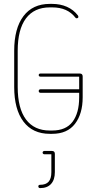

<svg xmlns="http://www.w3.org/2000/svg" viewBox="-20 -684 494 987"><path d="M188 -290Q184 -290 181.5 -292Q179 -294 179 -298Q179 -302 181.5 -304Q184 -306 188 -306H390Q405 -306 405 -291V-184Q405 -99 365.5 -47.5Q326 4 248 4H236Q148 4 100.5 -59Q53 -122 53 -237V-423Q53 -538 100.5 -601Q148 -664 236 -664H248Q290 -664 324 -649Q358 -634 381 -604Q383 -600 383 -598Q383 -594 380.5 -592Q378 -590 374 -590Q370 -590 368 -593Q347 -620 317.5 -633Q288 -646 248 -646H236Q156 -646 113.5 -589.5Q71 -533 71 -423V-237Q71 -127 113.5 -70Q156 -13 236 -13H248Q319 -13 353 -58Q387 -103 387 -184V-290ZM188 -207Q184 -207 181.5 -209.5Q179 -212 179 -216Q179 -220 181.5 -222.5Q184 -225 188 -225H396Q400 -225 402.5 -222.5Q405 -220 405 -216Q405 -212 402.5 -209.5Q400 -207 396 -207ZM186 283Q182 283 179.5 280.5Q177 278 177 274Q177 270 179.5 268Q182 266 186 266Q216 266 230 250Q244 234 244 201V109H208Q204 109 201.5 106.5Q199 104 199 100Q199 97 201.5 94.5Q204 92 208 92H247Q262 92 262 107V201Q262 240 242.5 261.5Q223 283 186 283Z"/></svg>

Font: Libertine-Super Thin
Style: Regular
Weight: 100
Designer: Bastien Sozeau
Foundry: NBR — Bastien Sozeau
Version: Version 2.003;gftools[0.9.33]